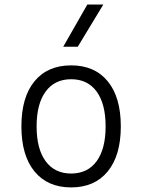

<svg xmlns="http://www.w3.org/2000/svg" viewBox="-20 -815 626 845"><path d="M293 9.8Q189.5 9.8 131.8 -60.5Q74.2 -130.9 74.2 -258.8Q74.2 -387.2 131.8 -457.3Q189.5 -527.3 293 -527.3Q396.5 -527.3 454.1 -457.3Q511.7 -387.2 511.7 -258.8Q511.7 -130.9 454.1 -60.5Q396.5 9.8 293 9.8ZM293 -51.3Q365.7 -51.3 405.3 -105.5Q444.8 -159.7 444.8 -258.8Q444.8 -357.9 405.3 -412.1Q365.7 -466.3 293 -466.3Q220.7 -466.3 180.9 -412.1Q141.1 -357.9 141.1 -258.8Q141.1 -159.7 180.9 -105.5Q220.7 -51.3 293 -51.3ZM258.3 -609.4 364.3 -794.9H434.6L322.3 -609.4Z"/></svg>

Font: CaskaydiaCove NFP Light
Style: Regular
Weight: 300
Designer: Aaron Bell
Foundry: Saja Typeworks
Version: Version 2111.001; VTT 6.35;Nerd Fonts 3.1.1